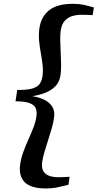

<svg xmlns="http://www.w3.org/2000/svg" viewBox="-20 -864 524 1032"><path d="M228 149Q145 149 112.2 114.8Q79.5 80.5 88.5 19Q93.5 -15.5 105.8 -48.8Q118 -82 132.5 -114Q147 -146 159 -176.8Q171 -207.5 175.5 -236.5Q179.5 -261 173.2 -279.5Q167 -298 141.8 -308.8Q116.5 -319.5 63.5 -319.5L72.5 -380.5Q125.5 -380 153.5 -388.2Q181.5 -396.5 193 -412.8Q204.5 -429 208 -453Q212.5 -482 209 -513.5Q205.5 -545 199.5 -578Q193.5 -611 190.2 -644.8Q187 -678.5 192 -713.5Q201.5 -775.5 244.8 -809.5Q288 -843.5 372 -843.5Q404.5 -843.5 430.5 -837.8Q456.5 -832 484.5 -824L478 -782.5Q471.5 -783.5 459.2 -783.8Q447 -784 435 -784.2Q423 -784.5 416 -784.5Q391.5 -784.5 368 -777.5Q344.5 -770.5 328 -752.2Q311.5 -734 306.5 -700Q303 -677.5 303.8 -647.2Q304.5 -617 306.2 -583.2Q308 -549.5 308.5 -517.2Q309 -485 305 -458.5Q299.5 -422.5 277.2 -400Q255 -377.5 222.5 -365Q190 -352.5 153.5 -347Q188.5 -342 217 -328.2Q245.5 -314.5 260.8 -290.8Q276 -267 270.5 -231Q267 -205 258 -173.8Q249 -142.5 238.5 -110Q228 -77.5 219.2 -48Q210.5 -18.5 207 4Q202 38 213.2 56.2Q224.5 74.5 245.8 81.5Q267 88.5 291.5 88.5Q299 88.5 311 88.2Q323 88 335.2 87.2Q347.5 86.5 354 86.5L348 129Q318.5 136.5 289.2 142.8Q260 149 228 149Z"/></svg>

Font: Merriweather 60pt SemiBold
Style: Italic
Weight: 600
Italic angle: -7.8°
Version: Version 2.101